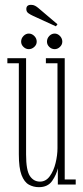

<svg xmlns="http://www.w3.org/2000/svg" viewBox="-20 -764 345 795"><path d="M141 11Q118.5 11 99.5 0.5Q80.5 -10 69.2 -39.2Q58 -68.5 58 -125V-502H10.5V-523H88V-124.5Q88 -58.5 103.8 -35.2Q119.5 -12 145.5 -12Q170 -12 186.2 -34.5Q202.5 -57 210.2 -89.2Q218 -121.5 218 -150V-502H170V-523H248V-21H293.5V0H219.5V-67.5Q214 -41 196 -15Q178 11 141 11ZM206.5 -560.5Q193.5 -560.5 184 -569.8Q174.5 -579 174.5 -591.5Q174.5 -605 184 -615Q193.5 -625 206.5 -625Q218.5 -625 228.2 -615Q238 -605 238 -591.5Q238 -579 228.2 -569.8Q218.5 -560.5 206.5 -560.5ZM99 -560.5Q87 -560.5 77.2 -569.8Q67.5 -579 67.5 -591.5Q67.5 -605 77.2 -615Q87 -625 99 -625Q112 -625 122 -615Q132 -605 132 -591.5Q132 -579 122 -569.8Q112 -560.5 99 -560.5ZM211.5 -655 117.5 -698Q105.5 -703.5 97.2 -709.5Q89 -715.5 89 -726.5Q89 -744 108.5 -744Q118 -744 125 -740.2Q132 -736.5 138.5 -731L218 -663.5Z"/></svg>

Font: Imbue 50pt Thin
Style: Regular
Weight: 100
Designer: Tyler Finck
Foundry: Etcetera Type Company
Version: Version 1.102; ttfautohint (v1.8.3)